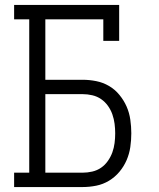

<svg xmlns="http://www.w3.org/2000/svg" viewBox="-20 -755 640 775"><path d="M37 0V-58H98V-677H37V-735H461V-590H397V-677H163V-433H314Q341 -433 368.5 -427.5Q396 -422 420 -408Q444 -394 462 -372Q480 -350 491 -325Q502 -300 506 -272Q510 -244 510 -217Q510 -189 506 -161.5Q502 -134 491 -108.5Q480 -83 462 -61.5Q444 -40 420 -25.5Q396 -11 368.5 -5.5Q341 0 314 0ZM314 -58Q333 -58 352.5 -62.5Q372 -67 388 -78Q404 -89 415.5 -105.5Q427 -122 433.5 -140Q440 -158 442.5 -177.5Q445 -197 445 -217Q445 -236 442.5 -255.5Q440 -275 433.5 -293.5Q427 -312 415.5 -328Q404 -344 388 -355Q372 -366 352.5 -370.5Q333 -375 314 -375H163V-58Z"/></svg>

Font: Iosevka Etoile Light
Style: Regular
Weight: 300
Designer: Belleve Invis
Foundry: Belleve Invis
Version: Version 25.0.1; ttfautohint (v1.8.4)